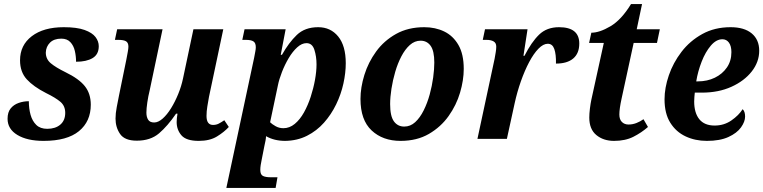

<svg xmlns="http://www.w3.org/2000/svg" viewBox="-20 -679 3733 939"><path d="M193 10Q113 10 65 -19Q17 -48 17 -98Q17 -130 32 -148.5Q47 -167 71 -175.5Q95 -184 121 -184Q121 -148 129.5 -117.5Q138 -87 157.5 -68Q177 -49 211 -49Q251 -49 275 -69.5Q299 -90 299 -127Q299 -161 275.5 -181Q252 -201 205 -224Q144 -255 111 -291Q78 -327 78 -384Q78 -458 135.5 -502Q193 -546 292 -546Q356 -546 393.5 -532.5Q431 -519 447 -498Q463 -477 463 -453Q463 -413 433 -395Q403 -377 352 -377Q352 -404 346 -430Q340 -456 324 -473Q308 -490 280 -490Q244 -490 224.5 -470.5Q205 -451 204 -422Q204 -390 228.5 -369.5Q253 -349 300 -326Q366 -294 395 -257.5Q424 -221 424 -167Q424 -85 366 -37.5Q308 10 193 10Z M952 10Q891 10 867.5 -17Q844 -44 844 -82Q844 -100 848 -123H841Q800 -63 758 -27Q716 9 649 9Q590 9 567.5 -23.5Q545 -56 545 -99Q545 -125 551 -155.5Q557 -186 562 -212L598 -388Q602 -409 605 -425.5Q608 -442 608 -451Q608 -470 596.5 -477Q585 -484 559 -484H542L553 -536H775L712 -237Q705 -209 700.5 -178.5Q696 -148 696 -128Q696 -107 704.5 -93.5Q713 -80 734 -80Q754 -80 775.5 -99Q797 -118 816.5 -149.5Q836 -181 851.5 -219Q867 -257 875 -295L926 -536H1072L1002 -205Q998 -183 994 -158.5Q990 -134 990 -112Q990 -68 1022 -68Q1037 -68 1049 -74Q1061 -80 1077 -91L1099 -58Q1076 -33 1041 -11.5Q1006 10 952 10Z M1223 -397Q1226 -414 1228.5 -426.5Q1231 -439 1231 -448Q1231 -469 1219.5 -476.5Q1208 -484 1183 -484H1165L1176 -536H1377L1353 -411H1359Q1392 -470 1431.5 -508Q1471 -546 1536 -546Q1597 -546 1634 -500.5Q1671 -455 1671 -370Q1671 -323 1659.5 -270.5Q1648 -218 1624 -168.5Q1600 -119 1564.5 -79Q1529 -39 1481.5 -15Q1434 9 1375 10Q1321 10 1281 -13Q1281 -5 1278.5 9Q1276 23 1273 35L1260 101Q1257 115 1255 128Q1253 141 1253 152Q1253 175 1266 181.5Q1279 188 1305 188H1337L1328 240H1087ZM1366 -52Q1396 -52 1421.5 -73Q1447 -94 1466.5 -129Q1486 -164 1499.5 -205.5Q1513 -247 1520.5 -288.5Q1528 -330 1528 -364Q1528 -403 1517.5 -435.5Q1507 -468 1479 -468Q1456 -468 1433.5 -447.5Q1411 -427 1392 -395Q1373 -363 1359 -327Q1345 -291 1339 -261L1301 -81Q1310 -72 1327.5 -62Q1345 -52 1366 -52Z M1939 10Q1852 10 1797.5 -41Q1743 -92 1743 -195Q1743 -251 1762 -312.5Q1781 -374 1819.5 -427Q1858 -480 1917 -513Q1976 -546 2055 -546Q2109 -546 2152.5 -525Q2196 -504 2222 -459Q2248 -414 2248 -342Q2248 -287 2230 -226Q2212 -165 2174 -111.5Q2136 -58 2077.5 -24Q2019 10 1939 10ZM1957 -60Q1987 -60 2010.5 -81.5Q2034 -103 2052 -139Q2070 -175 2081.5 -217Q2093 -259 2098.5 -300Q2104 -341 2104 -373Q2104 -430 2086 -455Q2068 -480 2037 -480Q2008 -480 1984.5 -459Q1961 -438 1943 -403.5Q1925 -369 1913 -328Q1901 -287 1894.5 -245.5Q1888 -204 1888 -170Q1888 -111 1906.5 -85.5Q1925 -60 1957 -60Z M2399 -392Q2402 -409 2404.5 -424Q2407 -439 2407 -451Q2407 -469 2394 -476.5Q2381 -484 2360 -484H2341L2352 -536H2560L2540 -406H2545Q2579 -473 2616.5 -509.5Q2654 -546 2714 -546Q2813 -546 2813 -466Q2813 -418 2783.5 -393Q2754 -368 2699 -368Q2700 -413 2691 -439Q2682 -465 2659 -465Q2637 -465 2613.5 -441Q2590 -417 2568 -375.5Q2546 -334 2527.5 -281.5Q2509 -229 2497 -174L2459 0H2315Z M2983 10Q2931 10 2896.5 -18.5Q2862 -47 2862 -104Q2862 -123 2865 -147.5Q2868 -172 2872 -191L2933 -469H2861L2872 -519Q2912 -519 2965.5 -550.5Q3019 -582 3066 -659H3120L3094 -536H3207L3193 -469H3079L3020 -197Q3009 -147 3009 -119Q3009 -95 3021.5 -82.5Q3034 -70 3054 -70Q3074 -70 3093 -77.5Q3112 -85 3127 -96L3149 -58Q3117 -30 3077.5 -10Q3038 10 2983 10Z M3437 10Q3380 10 3333 -12Q3286 -34 3258 -79Q3230 -124 3230 -193Q3230 -249 3251 -310.5Q3272 -372 3313 -425.5Q3354 -479 3414.5 -512.5Q3475 -546 3553 -546Q3620 -546 3656.5 -515.5Q3693 -485 3693 -431Q3693 -376 3656.5 -329.5Q3620 -283 3557 -254.5Q3494 -226 3413 -226H3378Q3377 -216 3376 -205Q3375 -194 3375 -183Q3375 -127 3400 -96Q3425 -65 3475 -65Q3521 -65 3557 -90Q3593 -115 3612 -145Q3624 -134 3624 -109Q3624 -84 3604 -56Q3584 -28 3542.5 -9Q3501 10 3437 10ZM3393 -281Q3439 -281 3476 -299Q3513 -317 3535 -349Q3557 -381 3557 -424Q3557 -454 3545 -470.5Q3533 -487 3513 -487Q3483 -487 3456.5 -456Q3430 -425 3411.5 -377.5Q3393 -330 3385 -281Z"/></svg>

Font: Noto Serif SemiCondensed
Style: Bold Italic
Weight: 700
Width: 4
Italic angle: -12°
Designer: Monotype Design Team
Foundry: Monotype Imaging Inc.
Version: Version 2.014